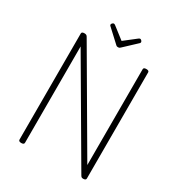

<svg xmlns="http://www.w3.org/2000/svg" viewBox="-364 -1921 2029 2174"><g transform="rotate(30 650.5 -834.0)"><path d="M246 14Q210 14 210 -10V-1397Q210 -1409 219 -1414.5Q228 -1420 246 -1420Q261 -1420 270.5 -1415Q280 -1410 286 -1399L1019 -144V-1397Q1019 -1409 1028 -1414.5Q1037 -1420 1055 -1420Q1091 -1420 1091 -1397V-10Q1091 2 1082 8Q1073 14 1056 14Q1042 14 1034.5 9.5Q1027 5 1019 -9L282 -1269V-10Q282 2 273 8Q264 14 246 14ZM823 -1682Q832 -1682 841.5 -1672.5Q851 -1663 851 -1653Q851 -1651 850.5 -1647.5Q850 -1644 846 -1639L686 -1489Q680 -1483 673 -1478Q666 -1473 652 -1473Q638 -1473 631.5 -1478Q625 -1483 618 -1490L457 -1639Q452 -1644 451.5 -1647.5Q451 -1651 451 -1653Q451 -1663 461 -1672.5Q471 -1682 480 -1682Q485 -1682 490 -1679Q495 -1676 501 -1672L652 -1555L802 -1672Q808 -1676 812.5 -1679Q817 -1682 823 -1682Z"/></g></svg>

Font: Playwrite BE WAL Light
Style: Regular
Weight: 300
Version: Version 1.002